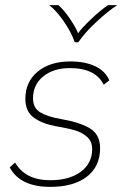

<svg xmlns="http://www.w3.org/2000/svg" viewBox="-20 -720 482 750"><path d="M18 -66 39 -85Q79 -16 176 -16Q251 -16 295.5 -49Q340 -82 340 -138Q340 -168 320 -185.5Q300 -203 272.5 -211Q245 -219 198 -227Q144 -237 111.5 -261Q79 -285 79 -334Q79 -400 127 -440Q175 -480 255 -480Q313 -480 352.5 -461Q392 -442 407 -406L385 -389Q353 -454 253 -454Q189 -454 149 -421.5Q109 -389 109 -336Q109 -298 137.5 -281Q166 -264 218 -255Q290 -243 330.5 -219Q371 -195 371 -141Q371 -70 319.5 -30Q268 10 176 10Q59 10 18 -66ZM172 -700H208Q231 -680 254 -645.5Q277 -611 285 -590Q299 -610 335 -644.5Q371 -679 402 -700H438Q401 -676 356 -634Q311 -592 286 -555H272Q259 -593 229.5 -636Q200 -679 172 -700Z"/></svg>

Font: KoHo ExtraLight
Style: Italic
Weight: 275
Italic angle: -10°
Version: Version 1.000; ttfautohint (v1.6)